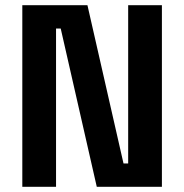

<svg xmlns="http://www.w3.org/2000/svg" viewBox="-20 -720 710 740"><path d="M66 0V-700H317L456 -90H474V-700H604V0H353L214 -610H196V0Z"/></svg>

Font: Space Grotesk Light
Style: Bold
Weight: 700
Version: Version 2.000